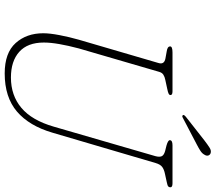

<svg xmlns="http://www.w3.org/2000/svg" viewBox="-70 -833 917 817"><g transform="rotate(90 388.5 -424.5)"><path d="M519 -195 644.5 -627.5Q649 -644.5 644.8 -654Q640.5 -663.5 623 -668.5L599 -674.5Q576.5 -681 576.5 -688.5Q576.5 -700 598 -700H760.5Q777 -700 777 -691Q777 -685 773.2 -681.8Q769.5 -678.5 754.5 -675.5L720 -668Q702 -664.5 690.8 -656.5Q679.5 -648.5 673.5 -627.5L545 -190.5Q516 -90.5 454.8 -38.2Q393.5 14 292.5 14Q205 14 163.2 -32.5Q121.5 -79 121.5 -150Q121.5 -178 129.5 -219.5Q137.5 -261 149 -301.5L248 -640Q256 -665 228.5 -670L198 -675.5Q177.5 -678.5 177.5 -690Q177.5 -700 203 -700H369Q384.5 -700 384.5 -691.5Q384.5 -686.5 378.5 -683.5Q372.5 -680.5 357.5 -677.5L320.5 -669.5Q307 -667 298 -661.2Q289 -655.5 285.5 -642.5L186 -301Q174 -255.5 167.5 -218.2Q161 -181 161 -152.5Q161 -83.5 200.5 -48Q240 -12.5 310 -12.5Q386 -12.5 439 -57Q492 -101.5 519 -195ZM576.5 -835Q596 -850 608.8 -858Q621.5 -866 632.5 -862Q640.5 -858.5 642 -851Q643.5 -843.5 638 -835.5Q633 -826 621.8 -818.8Q610.5 -811.5 596 -804L480.5 -743.5Q473 -739.5 470 -744.5Q468 -747 470.5 -750.2Q473 -753.5 476.5 -756.5Z"/></g></svg>

Font: Fraunces 9pt Soft Thin
Style: Italic
Weight: 100
Italic angle: -16°
Version: Version 1.000;[b76b70a41]